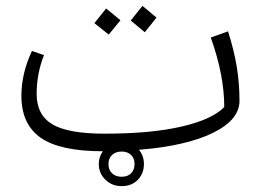

<svg xmlns="http://www.w3.org/2000/svg" viewBox="-20 -503 908 655"><path d="M474 -393 426 -433 466 -483 514 -443ZM351 -385 302 -424 342 -474 391 -434ZM454 8Q471 28 471 57Q471 89 450 110.5Q429 132 395 132Q362 132 339.5 110Q317 88 317 57Q317 32 331 13Q185 13 119 -33Q53 -79 53 -176Q53 -253 89 -329L130 -315Q105 -251 105 -183Q105 -111 158.5 -79Q212 -47 337 -47Q496 -47 600.5 -71.5Q705 -96 745 -138Q745 -247 699 -375L758 -396Q778 -333 787.5 -276.5Q797 -220 797 -159Q797 -94 706 -49.5Q615 -5 454 8ZM439 57Q439 37 427 25.5Q415 14 395 14Q375 14 362.5 25.5Q350 37 350 57Q350 76 362 88Q374 100 395 100Q416 100 427.5 88Q439 76 439 57Z"/></svg>

Font: FiraGO Light
Style: Italic
Weight: 300
Italic angle: -8°
Designer: bBox Type GmbH
Foundry: bBox Type GmbH
Version: Version 1.001